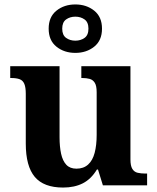

<svg xmlns="http://www.w3.org/2000/svg" viewBox="-20 -834 707 864"><path d="M264 10Q177 10 136.5 -38Q96 -86 96 -188V-412Q96 -441 89.5 -456.5Q83 -472 68.5 -477.5Q54 -483 29 -483H26V-536H248V-216Q248 -174 255 -142Q262 -110 278.5 -92.5Q295 -75 324 -75Q356 -75 376.5 -93.5Q397 -112 406 -146.5Q415 -181 415 -227V-419Q415 -448 406.5 -461.5Q398 -475 383.5 -479Q369 -483 349 -483H346V-536H567V-116Q567 -88 575.5 -74Q584 -60 599.5 -56.5Q615 -53 634 -53H642V0H443L421 -71H416Q390 -28 352.5 -9Q315 10 264 10ZM319 -596Q269 -596 234 -624Q199 -652 199 -705Q199 -758 234 -786Q269 -814 319 -814Q369 -814 404 -786Q439 -758 439 -705Q439 -652 404 -624Q369 -596 319 -596ZM319 -651Q343 -651 360.5 -663.5Q378 -676 378 -705Q378 -734 360.5 -746.5Q343 -759 319 -759Q295 -759 277.5 -746.5Q260 -734 260 -705Q260 -676 277.5 -663.5Q295 -651 319 -651Z"/></svg>

Font: Noto Serif Khmer
Style: Bold
Weight: 700
Version: Version 2.003